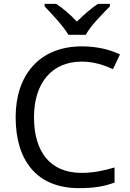

<svg xmlns="http://www.w3.org/2000/svg" viewBox="-20 -964 672 994"><path d="M334 -784H424C448 -829 511 -893 549 -931V-944H487C452 -921 414 -888 378 -852C345 -888 306 -921 271 -944H211V-931C247 -893 308 -829 334 -784ZM403 -645C467 -645 521 -626 565 -606L601 -682C547 -709 477 -724 404 -724C183 -724 61 -574 61 -358C61 -133 170 10 389 10C468 10 520 1 573 -19V-97C519 -81 464 -69 402 -69C238 -69 156 -180 156 -357C156 -536 250 -645 403 -645Z"/></svg>

Font: Noto Sans Miao
Style: Regular
Weight: 400
Designer: Monotype Design Team
Foundry: Monotype Imaging Inc.
Version: Version 2.003